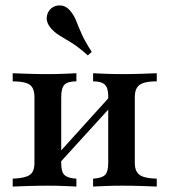

<svg xmlns="http://www.w3.org/2000/svg" viewBox="-20 -685 622 705"><path d="M321.8 0V-29Q353.2 -30.6 365.3 -42.3Q377.4 -54 377.4 -87.1V-332.3Q377.4 -362.1 364.9 -374.2Q352.4 -386.3 321.8 -386.3V-416.1Q337.1 -415.3 366.9 -414.1Q396.8 -412.9 428.2 -412.9Q463.7 -412.9 500.4 -414.1Q537.1 -415.3 555.6 -416.1V-386.3Q526.6 -386.3 508.9 -381Q491.1 -375.8 483.1 -363.3Q475 -350.8 475 -328.2V-87.1Q475 -65.3 483.1 -52.8Q491.1 -40.3 508.9 -35.1Q526.6 -29.8 555.6 -29V0Q537.1 -0.8 500.4 -2Q463.7 -3.2 428.2 -3.2Q396.8 -3.2 366.9 -2Q337.1 -0.8 321.8 0ZM26.6 0V-29Q71 -30.6 88.7 -42.3Q106.5 -54 106.5 -87.1V-328.2Q106.5 -362.1 88.7 -374.2Q71 -386.3 26.6 -386.3V-416.1Q45.2 -415.3 82.7 -414.1Q120.2 -412.9 155.6 -412.9Q187.1 -412.9 216.1 -414.1Q245.2 -415.3 260.5 -416.1V-386.3Q229 -386.3 216.9 -374.2Q204.8 -362.1 204.8 -328.2V-83.9Q204.8 -53.2 217.3 -41.9Q229.8 -30.6 260.5 -29V0Q245.2 -0.8 216.1 -2Q187.1 -3.2 155.6 -3.2Q120.2 -3.2 82.7 -2Q45.2 -0.8 26.6 0ZM192.7 -79.8 175.8 -100.8 388.7 -336.3 406.5 -314.5ZM302.4 -481.5Q267.7 -512.9 241.5 -528.6Q215.3 -544.4 197.2 -555.6Q179 -566.9 166.1 -582.3Q150 -601.6 151.6 -621.4Q153.2 -641.1 167.7 -654Q183.1 -666.9 203.6 -664.9Q224.2 -662.9 239.5 -643.5Q252.4 -627.4 260.1 -607.7Q267.7 -587.9 279.8 -560.5Q291.9 -533.1 316.9 -494.4Z"/></svg>

Font: Playfair SemiBold
Style: Regular
Weight: 600
Designer: Claus Eggers Sørensen
Foundry: Claus Eggers Sørensen
Version: Version 2.001;gftools[0.9.30]